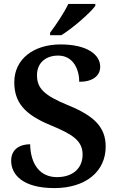

<svg xmlns="http://www.w3.org/2000/svg" viewBox="-20 -951 610 981"><path d="M236 -771H293C352 -807 442 -886 467 -921V-931H329C308 -886 265 -822 236 -784ZM258 10C417 10 520 -74 520 -202C520 -302 460 -359 331 -412C203 -464 169 -501 169 -567C169 -630 214 -667 277 -667C357 -667 385 -592 385 -533C454 -533 492 -564 492 -610C492 -672 425 -724 289 -724C153 -724 53 -650 53 -531C53 -428 105 -366 239 -311C353 -264 402 -231 402 -161C402 -92 353 -46 271 -46C185 -46 136 -111 134 -214C81 -214 37 -188 37 -130C37 -58 97 10 258 10Z"/></svg>

Font: Noto Serif Semi
Style: Regular
Weight: 600
Designer: Monotype Design Team
Foundry: Monotype Imaging Inc.
Version: Version 1.002